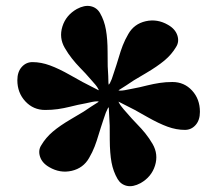

<svg xmlns="http://www.w3.org/2000/svg" viewBox="-20 -768 718 664"><path d="M395.5 -454.6Q402.3 -454.6 411.4 -456.1Q420.4 -457.5 436 -460.9Q451.7 -464.4 462.9 -466.3Q467.8 -467.3 489.5 -472.7Q511.2 -478 532.2 -481.2Q553.2 -484.4 576.2 -484.4Q617.2 -484.4 644.3 -454.8Q671.4 -425.3 671.4 -381.3Q671.4 -352.5 656.5 -335.7Q641.6 -318.8 619.6 -318.8Q589.8 -318.8 559.6 -329.8Q529.3 -340.8 489.3 -363.5Q449.2 -386.2 446.3 -387.7Q421.9 -399.9 395.5 -413.6Q389.6 -417 389.6 -416.5Q389.6 -416 392.1 -411.6Q394.5 -406.7 399.2 -400.6Q403.8 -394.5 408 -389.6Q412.1 -384.8 421.1 -374.8Q430.2 -364.7 435.5 -358.4Q439.5 -353.5 454.6 -338.1Q469.7 -322.8 482.9 -306.4Q496.1 -290 507.8 -270Q528.3 -234.4 516.1 -195.3Q503.9 -156.2 466.3 -134.8Q439.9 -120.6 418.9 -125.2Q397.9 -129.9 386.7 -148.9Q371.6 -174.8 365.7 -206.3Q359.9 -237.8 359.6 -284.7Q359.4 -331.5 359.4 -333.5Q357.4 -369.1 356.4 -391.6Q356.4 -397 356 -397.2Q355.5 -397.5 352.5 -392.6Q349.1 -386.2 345.9 -378.2Q342.8 -370.1 337.6 -354Q332.5 -337.9 329.1 -328.1Q326.7 -321.8 320.8 -301.5Q314.9 -281.2 307.4 -261.5Q299.8 -241.7 288.1 -221.7Q268.1 -186.5 228 -177.2Q188 -168 150.4 -189.9Q125.5 -204.1 118.4 -226.3Q111.3 -248.5 123 -266.1Q138.2 -292 162.6 -312.7Q187 -333.5 227.1 -356.9Q267.1 -380.4 269 -381.8Q299.3 -402.3 316.9 -413.1Q321.8 -416 321.8 -416.5L316.9 -417.5Q316.4 -417.5 315.9 -417.5Q309.1 -417.5 300 -415.8Q291 -414.1 275.9 -410.6Q260.7 -407.2 249 -405.3Q243.7 -404.3 222.2 -398.9Q200.7 -393.6 179.9 -390.6Q159.2 -387.7 136.2 -387.7Q95.2 -387.7 67.6 -417.5Q40 -447.3 40 -490.7Q40 -519.5 55.2 -536.4Q70.3 -553.2 92.3 -553.2Q122.1 -553.2 153.1 -541.7Q184.1 -530.3 222.4 -508.5Q260.7 -486.8 265.6 -484.4Q294.4 -469.7 315.9 -458.5Q321.8 -455.1 321.8 -456.1Q321.8 -457 319.3 -461.4Q315.9 -467.8 310.5 -474.4Q305.2 -481 293.9 -493.4Q282.7 -505.9 275.9 -513.7Q272 -518.1 256.8 -533.7Q241.7 -549.3 228.8 -565.7Q215.8 -582 204.1 -602.1Q183.6 -637.2 195.8 -676.3Q208 -715.3 245.6 -736.8Q272 -751 293.2 -746.6Q314.5 -742.2 325.7 -723.1Q340.8 -697.3 346.4 -664.8Q352.1 -632.3 352.1 -588.4Q352.1 -544.4 352.5 -538.6Q355 -499.5 355 -481Q355.5 -475.1 356 -474.9Q356.4 -474.6 359.9 -480Q363.3 -486.3 366.5 -494.6Q369.6 -502.9 374.3 -518.1Q378.9 -533.2 382.8 -543.9Q384.8 -548.8 390.9 -570.1Q397 -591.3 404.5 -610.8Q412.1 -630.4 423.8 -650.4Q443.8 -685.5 483.9 -694.6Q523.9 -703.6 561 -682.1Q585.9 -668 593.3 -645.8Q600.6 -623.5 588.9 -605.5Q573.7 -579.6 548.8 -558.8Q523.9 -538.1 485.4 -515.4Q446.8 -492.7 442.9 -490.2Q412.6 -469.7 395 -459Q390.1 -456.1 389.6 -455.6L394.5 -454.6Q395 -454.6 395.5 -454.6Z"/></svg>

Font: Cooper* ExtraBold
Style: Italic
Weight: 800
Italic angle: -7°
Designer: Owen Earl
Foundry: indestructible type*
Version: Version 0.001